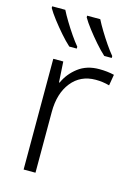

<svg xmlns="http://www.w3.org/2000/svg" viewBox="-117 -828 628 891"><g transform="rotate(15 197.0 -383.0)"><path d="M307 -541Q346 -541 379 -533L370 -480Q338 -489 304 -489Q231 -489 188 -435Q145 -381 145 -292V0H88V-532H136L142 -433H145Q165 -478 206 -509.5Q247 -541 307 -541ZM251 -766Q262 -744 279 -716Q296 -688 314.5 -661Q333 -634 349 -615V-606H313Q291 -626 267 -653.5Q243 -681 221.5 -709Q200 -737 188 -758V-766ZM83 -766Q94 -744 111 -716Q128 -688 146.5 -661Q165 -634 181 -615V-606H145Q123 -626 99 -653.5Q75 -681 53.5 -709Q32 -737 20 -758V-766Z"/></g></svg>

Font: RS Noto Sans Light
Style: Regular
Weight: 300
Designer: Monotype Design Team
Foundry: Monotype Imaging Inc.
Version: Version 3.10